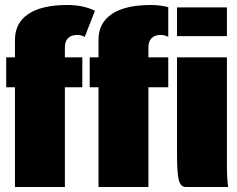

<svg xmlns="http://www.w3.org/2000/svg" viewBox="-20 -750 950 770"><path d="M40 0V-399.9H4.9V-520H40V-589.8Q40 -658.2 94 -694.1Q147.9 -730 250 -730Q312.5 -730 360.8 -707L319.8 -602.1Q305.7 -609.9 290 -609.9Q265.6 -609.9 252.9 -596.9Q240.2 -584 240.2 -560.1V-520H310.1V-399.9H240.2V0ZM375 0V-399.9H339.8V-520H375V-589.8Q375 -658.2 429 -694.1Q482.9 -730 585 -730Q623 -730 654.8 -721.2V-602.1Q640.6 -609.9 625 -609.9Q600.6 -609.9 587.9 -596.9Q575.2 -584 575.2 -560.1V-520H654.8V-399.9H575.2V0ZM689.9 -605V-720.2H890.1V-605ZM689.9 -520H890.1V-80.1Q890.1 -33.2 895 0H725.1Q704.1 0 697 -28.1Q689.9 -56.2 689.9 -129.9Z"/></svg>

Font: Mikodacs
Style: Regular
Weight: 400
Designer: gluk (gluksza@wp.pl)
Foundry: gluk (gluksza@wp.pl)
Version: Version 0.28